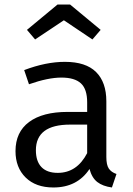

<svg xmlns="http://www.w3.org/2000/svg" viewBox="-20 -809 582 841"><path d="M259.8 -720.2 133.8 -636.2 98.1 -678.2 231.9 -789.1H287.1L420.9 -678.2L384.8 -636.2ZM445.8 -121.1Q445.8 -86.9 456.5 -70.8Q467.3 -54.7 490.2 -46.9L470.2 12.2Q430.2 6.8 406.2 -11.7Q382.3 -30.3 372.1 -68.8Q318.4 12.2 213.9 12.2Q136.7 12.2 92.3 -31.5Q47.9 -75.2 47.9 -147Q47.9 -230.5 107.4 -274.7Q167 -318.8 275.9 -318.8H361.8V-360.8Q361.8 -418.5 334.5 -443.8Q307.1 -469.2 249 -469.2Q190.4 -469.2 106.9 -439.9L85.9 -502Q181.2 -538.1 264.2 -538.1Q356 -538.1 400.9 -493.4Q445.8 -448.7 445.8 -365.2ZM232.9 -51.8Q316.9 -51.8 361.8 -138.2V-263.2H287.1Q137.2 -263.2 137.2 -150.9Q137.2 -102.5 161.6 -77.1Q186 -51.8 232.9 -51.8Z"/></svg>

Font: Fira Sans Book
Style: Regular
Weight: 350
Designer: Carrois Corporate & Edenspiekermann AG
Foundry: Carrois Corporate GbR & Edenspiekermann AG
Version: Version 4.203;PS 004.203;hotconv 1.0.88;makeotf.lib2.5.64775